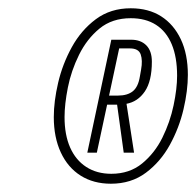

<svg xmlns="http://www.w3.org/2000/svg" viewBox="-20 -754 474 464"><path d="M248 -310Q206 -310 175 -329.5Q144 -349 127 -385.5Q110 -422 110 -471Q110 -509 120.5 -554Q131 -599 153.5 -640Q176 -681 211.5 -707.5Q247 -734 296 -734Q339 -734 369.5 -714.5Q400 -695 417 -659Q434 -623 434 -573Q434 -535 423.5 -490Q413 -445 390.5 -404Q368 -363 332.5 -336.5Q297 -310 248 -310ZM249 -334Q293 -334 323.5 -359Q354 -384 372.5 -421.5Q391 -459 399.5 -499.5Q408 -540 408 -571Q408 -616 395 -647Q382 -678 357 -694Q332 -710 296 -710Q251 -710 220.5 -685Q190 -660 171 -621.5Q152 -583 144 -542.5Q136 -502 136 -471Q136 -428 149.5 -397.5Q163 -367 188.5 -350.5Q214 -334 249 -334ZM191 -385 249 -658H297Q320 -658 333.5 -644.5Q347 -631 347 -605Q347 -558 330 -533Q313 -508 285 -503H284L285 -508L304 -385H279L263 -501H236L240 -523H265Q288 -523 301 -533.5Q314 -544 318 -569L321 -586Q325 -608 320 -622.5Q315 -637 294 -637H268L214 -385Z"/></svg>

Font: Hubot Sans Condensed ExtraLight
Style: Italic
Weight: 200
Width: 3
Italic angle: -12.0243°
Designer: Deni Anggara
Foundry: GitHub, Inc., Subsidiary of Microsoft Corporation
Version: Version 2.000